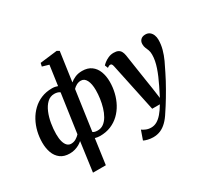

<svg xmlns="http://www.w3.org/2000/svg" viewBox="-204 -1113 1769 1663"><g transform="rotate(-30 680.5 -281.5)"><path d="M280 254 320 -39Q306.5 -26.5 287 -15.2Q267.5 -4 243.2 3.2Q219 10.5 191 10.5Q134 10.5 98.2 -16.5Q62.5 -43.5 46 -88.8Q29.5 -134 29.5 -190.5Q29.5 -245.5 42.2 -298.5Q55 -351.5 80.2 -398Q105.5 -444.5 142.8 -480.2Q180 -516 228.5 -536.2Q277 -556.5 337 -556.5Q353 -556.5 367 -553.8Q381 -551 393 -546.5L421 -744.5L355.5 -763.5L363 -796L534.5 -817L558 -803.5L516.5 -512Q537 -530 567.5 -543.2Q598 -556.5 637.5 -556.5Q693 -556.5 729 -530.2Q765 -504 782.5 -458.5Q800 -413 800 -355Q800 -300.5 787.2 -247.5Q774.5 -194.5 749.5 -148Q724.5 -101.5 687.5 -66Q650.5 -30.5 601.8 -10.2Q553 10 493 10Q480 10 467.2 7.8Q454.5 5.5 443.5 2.5L408.5 254ZM329.5 -101 385 -489Q374 -497.5 360 -501.2Q346 -505 330 -505Q288.5 -505 258.2 -476Q228 -447 208.5 -400.5Q189 -354 179.8 -299.5Q170.5 -245 170.5 -194Q170.5 -150.5 179 -119.8Q187.5 -89 203.8 -73Q220 -57 242.5 -57Q270 -57 292.5 -70.8Q315 -84.5 329.5 -101ZM508 -451.5 451.5 -53.5Q462 -46.5 474 -44Q486 -41.5 499.5 -41.5Q533.5 -41.5 559.5 -61Q585.5 -80.5 604.2 -113.2Q623 -146 635 -186.5Q647 -227 653 -270Q659 -313 659 -352Q659 -416 640.2 -452.5Q621.5 -489 586.5 -489Q563 -489 542.5 -478Q522 -467 508 -451.5Z M899 -451.5Q895.5 -468.5 890.2 -474.8Q885 -481 877 -481Q869 -481 862 -477.8Q855 -474.5 846 -467.5L833.5 -498.5Q840 -506.5 857.2 -520.2Q874.5 -534 899.2 -545Q924 -556 953 -556Q980.5 -556 997.2 -547.5Q1014 -539 1023 -522.5Q1032 -506 1036 -482.5Q1042.5 -440 1049.2 -394.8Q1056 -349.5 1063 -303.2Q1070 -257 1077 -211.2Q1084 -165.5 1091 -121.5L1105.5 -17L1152.5 -111Q1171 -148.5 1186 -183.8Q1201 -219 1212 -251.8Q1223 -284.5 1229 -315.5Q1235 -346.5 1235 -376Q1235 -404 1228 -421.8Q1221 -439.5 1213.8 -456Q1206.5 -472.5 1206.5 -496Q1206.5 -522.5 1223.2 -539.2Q1240 -556 1270 -556Q1296 -556 1313 -542.5Q1330 -529 1338.5 -507.2Q1347 -485.5 1347 -461Q1347 -412 1334.2 -365.8Q1321.5 -319.5 1300.8 -274.2Q1280 -229 1256 -182.5Q1241 -152 1223.5 -119.2Q1206 -86.5 1187.2 -53.8Q1168.5 -21 1149.8 10Q1131 41 1113.5 68.8Q1096 96.5 1081 118.5Q1053 163.5 1023.2 192.5Q993.5 221.5 960.2 235.8Q927 250 887 250Q860.5 250 833.5 243.5Q806.5 237 794 229.5L826 138.5Q836.5 147.5 860.8 158Q885 168.5 913 168.5Q944 168.5 971 153.2Q998 138 1024.2 107.5Q1050.5 77 1077.5 31H1001Z"/></g></svg>

Font: Merriweather 48pt
Style: Bold Italic
Weight: 700
Italic angle: -7.8°
Version: Version 2.101